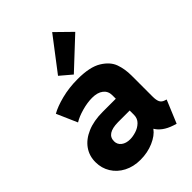

<svg xmlns="http://www.w3.org/2000/svg" viewBox="-235 -911 1022 1022"><g transform="rotate(-45 276.5 -399.5)"><path d="M25.4 -152.3Q24.9 -199.7 50.8 -236.6Q76.7 -273.4 125.7 -294.4Q174.8 -315.4 242.2 -315.4H340.8V-341.8Q340.8 -372.6 318.1 -390.4Q295.4 -408.2 254.9 -408.2Q219.2 -408.2 178 -396.7Q136.7 -385.3 109.4 -368.2L58.6 -484.4Q92.3 -503.9 149.2 -518.6Q206.1 -533.2 271.5 -533.2Q362.8 -533.2 410.4 -503.9Q458 -474.6 472.7 -433.6Q487.3 -392.6 487.3 -343.8V-185.5Q487.3 -158.2 494.1 -144.3Q501 -130.4 517.6 -125L529.3 -121.1L475.6 7.8L457 2Q424.3 -8.8 402.3 -25.1Q380.4 -41.5 369.6 -60.5H368.7Q347.7 -31.2 302.7 -11.7Q257.8 7.8 204.1 7.8Q151.9 7.8 111.1 -13.4Q70.3 -34.7 47.9 -71.3Q25.4 -107.9 25.4 -152.3ZM242.2 -108.4Q263.2 -108.4 287.8 -116.2Q312.5 -124 330.3 -141.4Q348.1 -158.7 348.6 -185.5V-218.8H260.7Q173.8 -217.8 173.8 -162.1Q173.8 -137.7 192.9 -123Q211.9 -108.4 242.2 -108.4ZM209.5 -619.1 352.1 -805.7 439.9 -719.7 273.9 -564.5Z"/></g></svg>

Font: Reddit Sans Fudge ExtraBold
Style: Regular
Weight: 800
Designer: Stephen Hutchings
Foundry: Reddit
Version: Version 1.011